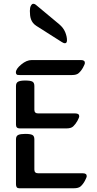

<svg xmlns="http://www.w3.org/2000/svg" viewBox="-20 -1006 519 1026"><path d="M149.4 -685.1H412.6Q433.6 -685.1 433.6 -669.9Q433.6 -663.1 423.8 -645.3Q414.1 -627.4 400.4 -615.2Q389.2 -605 364.7 -605H84.5Q77.1 -605 73.7 -605.7Q70.3 -606.4 67.6 -609.9Q64.9 -613.3 64.9 -619.6Q64.9 -637.7 93.5 -661.4Q122.1 -685.1 149.4 -685.1ZM65.4 -21V-261.7Q65.4 -279.3 77.4 -284.9Q89.4 -290.5 114.7 -290.5Q142.1 -290.5 152.8 -284.9Q163.6 -279.3 163.6 -261.7V-100.1Q163.6 -80.1 183.6 -80.1H422.4Q443.4 -80.1 443.4 -64.9Q443.4 -58.1 433.6 -39.8Q423.8 -21.5 410.6 -9.8Q399.4 0 374.5 0H82.5Q65.4 0 65.4 -21ZM65.4 -339.8V-546.4Q65.4 -564 77.4 -569.8Q89.4 -575.7 114.7 -575.7Q142.1 -575.7 152.8 -570.1Q163.6 -564.5 163.6 -546.4V-419.9Q163.6 -399.9 183.6 -399.9H382.3Q403.3 -399.9 403.3 -384.8Q403.3 -377.9 393.6 -360.1Q383.8 -342.3 370.6 -330.1Q359.4 -319.8 334.5 -319.8H85.4Q65.4 -319.8 65.4 -339.8ZM296.9 -876Q318.8 -857.4 328.4 -834.2Q337.9 -811 337.9 -791Q337.9 -784.2 335.4 -779.5Q333 -774.9 326.7 -774.9Q324.2 -774.9 320.3 -776.1Q316.4 -777.3 310.5 -781.2L174.3 -867.7Q163.1 -875 156.2 -883.8Q149.4 -892.6 145.8 -902.6Q142.1 -912.6 140.9 -923.8Q139.6 -935.1 139.6 -947.8Q139.6 -965.8 145.3 -975.8Q150.9 -985.8 157.7 -985.8Q160.6 -985.8 164.3 -984.6Q168 -983.4 173.8 -978.5Z"/></svg>

Font: SirinStencil
Style: Regular
Weight: 400
Designer: Olga Karpushina (okarpush@gmail.com)
Foundry: Cyreal (www.cyreal.org)
Version: Version 1.002